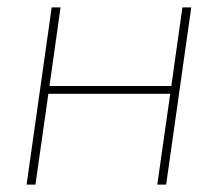

<svg xmlns="http://www.w3.org/2000/svg" viewBox="-20 -500 604 520"><path d="M498 -480 430 0H406L441 -246H111L76 0H52L120 -480H144L114 -267H444L474 -480Z"/></svg>

Font: Exo 2.0 Thin
Style: Italic
Weight: 250
Italic angle: -8°
Designer: Natanael Gama
Version: Version 1.001;PS 001.001;hotconv 1.0.70;makeotf.lib2.5.58329